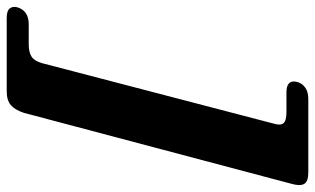

<svg xmlns="http://www.w3.org/2000/svg" viewBox="-288 -592 916 558"><g transform="rotate(90 170.0 -313.0)"><path d="M74.5 23 250 -649.5Q256.5 -670.5 249 -679Q241.5 -687.5 217 -687.5H159.5Q120.5 -687.5 129.5 -720Q133.5 -733.5 145.8 -742.2Q158 -751 178.5 -751H392.5Q418.5 -751 425.5 -739Q432.5 -727 425 -701.5L219 75.5Q210.5 101.5 196.5 113.5Q182.5 125.5 156.5 125.5H-57Q-78 125.5 -84.8 116.2Q-91.5 107 -87.5 93.5Q-77 61.5 -38.5 61.5H19.5Q43.5 61.5 56 53Q68.5 44.5 74.5 23Z"/></g></svg>

Font: Fraunces Black
Style: Italic
Weight: 900
Italic angle: -16°
Version: Version 1.000;[b76b70a41]